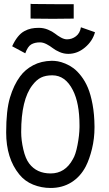

<svg xmlns="http://www.w3.org/2000/svg" viewBox="-20 -960 558 987"><path d="M358.9 -938.5V-864.3H350.6Q322.3 -863.3 252 -863.3Q179.2 -863.3 146 -864.3L137.2 -864.7V-940.4L146.5 -939.5Q178.2 -938.5 270.5 -938.5Q270.5 -938.5 350.6 -938.5ZM179.7 -816.9Q204.1 -816.9 226.6 -807.6Q249 -798.3 262.7 -787.4Q276.4 -776.4 293.2 -767.1Q310.1 -757.8 324.2 -757.8Q350.1 -757.8 370.6 -773.7Q391.1 -789.6 396 -819.8L468.3 -794.4Q456.1 -749 417 -716.1Q377.9 -683.1 331.1 -683.1Q308.1 -683.1 286.6 -692.4Q265.1 -701.7 251.2 -712.6Q237.3 -723.6 219.5 -732.9Q201.7 -742.2 185.5 -742.2Q158.7 -742.2 140.6 -731.7Q122.6 -721.2 109.9 -686L42.5 -722.2Q55.7 -751 71.3 -770.5Q86.9 -790 105 -799.8Q123 -809.6 140.4 -813.2Q157.7 -816.9 179.7 -816.9ZM246.1 -647.5Q261.2 -647.5 277.3 -644.8Q293.5 -642.1 315.7 -633.1Q337.9 -624 357.4 -609.6Q377 -595.2 397.2 -569.1Q417.5 -543 431.9 -508.8Q446.3 -474.6 455.8 -423.3Q465.3 -372.1 465.8 -310.1V-304.7Q465.8 -248 452.9 -194.8Q439.9 -141.6 420.9 -104.5Q393.1 -51.3 346.7 -22.5Q300.3 6.3 240.2 6.3Q192.9 6.3 150.1 -11Q107.4 -28.3 79.1 -63.5Q11.7 -146 11.7 -279.3Q11.7 -393.1 31.2 -458.3Q50.8 -523.4 83 -566.9Q108.9 -602.5 150.4 -624.5Q191.9 -646.5 246.1 -647.5ZM129.9 -119.6Q168.5 -68.4 240.2 -68.4Q314.9 -68.4 354.5 -141.6Q368.7 -164.1 378.4 -214.4Q388.2 -264.6 388.7 -306.2V-315.4Q388.7 -430.2 354.5 -496.6Q315.9 -572.8 249 -572.8Q214.4 -572.8 190.9 -561.3Q167.5 -549.8 146.5 -522Q88.9 -447.8 88.9 -281.2Q88.9 -239.3 99.9 -191.9Q110.8 -144.5 129.9 -119.6Z"/></svg>

Font: Fantasque Sans Mono
Style: Regular
Weight: 400
Monospace: yes
Designer: Jany Belluz
Version: Version 1.8.0 ; ttfautohint (v1.8.2)